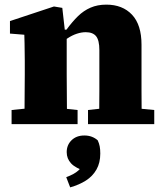

<svg xmlns="http://www.w3.org/2000/svg" viewBox="-20 -536 706 829"><path d="M30 0V-61L129 -71H221L315 -61V0ZM85 0Q86 -30 86 -67Q86 -104 86.5 -143Q87 -182 87 -215V-273Q87 -296 86.5 -314.5Q86 -333 86 -350Q86 -367 85 -386L23 -391V-445L213 -508L249 -502L261 -396L268 -394V-215Q268 -182 268.5 -143Q269 -104 269 -67Q269 -30 270 0ZM360 0V-61L451 -71H543L646 -61V0ZM408 0Q408 -30 408.5 -67Q409 -104 409 -142.5Q409 -181 409 -215V-320Q409 -362 395 -379.5Q381 -397 350 -397Q332 -397 312 -390.5Q292 -384 271.5 -370.5Q251 -357 232 -338L231 -408H267Q292 -442 316.5 -466Q341 -490 371 -503Q401 -516 439 -516Q509 -516 550 -472.5Q591 -429 591 -343V-215Q591 -181 591 -142.5Q591 -104 591.5 -67Q592 -30 592 0ZM413 127Q413 167 396.5 196Q380 225 351 243.5Q322 262 283 273L266 229Q301 216 318 200.5Q335 185 350 156L351 204Q306 190 287 169.5Q268 149 268 121Q268 90 289 69.5Q310 49 344 49Q362 49 376.5 54.5Q391 60 402 70Q408 83 410.5 96Q413 109 413 127Z"/></svg>

Font: Source Serif 4 ExtraBold
Style: Regular
Weight: 800
Designer: Frank Grießhammer
Foundry: Adobe Systems Incorporated
Version: Version 4.004;hotconv 1.0.116;makeotfexe 2.5.65601